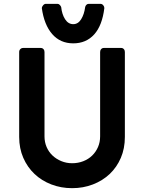

<svg xmlns="http://www.w3.org/2000/svg" viewBox="-20 -973 772 1001"><path d="M356 -122Q387 -122 414 -132.5Q441 -143 460.5 -162Q480 -181 491 -206.5Q502 -232 502 -262V-702Q502 -711 507.5 -717Q513 -723 521 -723H612Q620 -723 625.5 -717Q631 -711 631 -702V-259Q631 -199 610 -150Q589 -101 552 -66Q515 -31 464.5 -11.5Q414 8 356 8Q298 8 247.5 -11.5Q197 -31 160 -66Q123 -101 101.5 -150Q80 -199 80 -259V-702Q80 -711 86 -717Q92 -723 101 -723H192Q201 -723 206.5 -717Q212 -711 212 -702V-262Q212 -232 223 -206.5Q234 -181 253.5 -162.5Q273 -144 299.5 -133Q326 -122 356 -122ZM280 -953Q286 -953 291.5 -947.5Q297 -942 299 -936Q303 -898 319.5 -872.5Q336 -847 362 -847Q387 -847 403 -872.5Q419 -898 424 -936Q425 -942 430 -947.5Q435 -953 443 -953H503Q512 -953 518 -946Q524 -939 524 -931Q513 -840 471 -793.5Q429 -747 362 -747Q294 -747 252 -795.5Q210 -844 198 -931Q198 -937 204.5 -945Q211 -953 219 -953Z"/></svg>

Font: Stadtwerke
Style: Bold
Weight: 700
Designer: Santiago Orozco
Foundry: Typemade
Version: Version 1.003